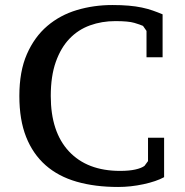

<svg xmlns="http://www.w3.org/2000/svg" viewBox="-20 -732 738 764"><path d="M569 -184H633V-27Q602 -10 551 1Q500 12 450 12Q358 12 285 -9Q212 -30 161.5 -74.5Q111 -119 84 -187Q57 -255 57 -350Q57 -448 87 -516.5Q117 -585 168 -628.5Q219 -672 286 -692Q353 -712 427 -712Q463 -712 492 -709.5Q521 -707 544.5 -702Q568 -697 588 -690Q608 -683 627 -675V-504H563V-609L549 -629Q538 -634 514.5 -641Q491 -648 439 -648Q385 -648 338 -631Q291 -614 256.5 -578Q222 -542 202 -485.5Q182 -429 182 -350Q182 -207 254.5 -129.5Q327 -52 458 -52Q494 -52 518.5 -57.5Q543 -63 555 -72L569 -91Z"/></svg>

Font: PT Serif Caption
Style: Regular
Weight: 400
Designer: A.Korolkova, O.Umpeleva, V.Yefimov
Foundry: ParaType Ltd
Version: Version 1.000W OFL